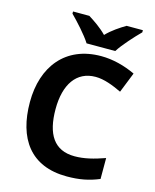

<svg xmlns="http://www.w3.org/2000/svg" viewBox="-136 -1025 909 1126"><g transform="rotate(15 318.5 -462.0)"><path d="M290 -774H464C492 -819 553 -885 589 -921V-934H490C455 -913 410 -884 376 -848C341 -884 299 -912 264 -934H165V-921C202 -884 262 -819 290 -774ZM393 -598C445 -598 500 -576 553 -551L602 -674C537 -705 464 -724 393 -724C177 -724 58 -572 58 -356C58 -136 158 10 379 10C455 10 512 -1 575 -27V-154C507 -130 451 -116 393 -116C268 -116 214 -203 214 -355C214 -505 277 -598 393 -598Z"/></g></svg>

Font: Noto Sans Arabic UI
Style: Bold
Weight: 700
Designer: Monotype Design Team, Nadine Chahine and Nizar Qandah
Foundry: Monotype Imaging Inc.
Version: Version 2.010